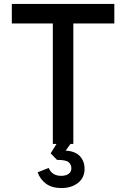

<svg xmlns="http://www.w3.org/2000/svg" viewBox="-20 -730 640 974"><path d="M248 0V-611H40V-710H560V-611H352V0ZM292 224Q243 224 213 201.5Q183 179 171 144L227 122Q244 162 290 162Q314 162 328 152Q342 142 342 124Q342 105 328.5 93Q315 81 269 81L237 48L273 -10H345L313 34Q362 37 385.5 62.5Q409 88 409 126Q409 172 375.5 198Q342 224 292 224Z"/></svg>

Font: Geist Mono Medium
Style: Regular
Weight: 500
Monospace: yes
Designer: Basement.studio, Andrés Briganti, Mateo Zaragoza
Foundry: Basement.studio, Vercel, Andrés Briganti, Guido Ferreyra, Mateo Zaragoza
Version: Version 1.500; ttfautohint (v1.8.4.7-5d5b)